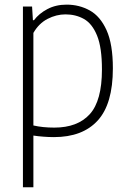

<svg xmlns="http://www.w3.org/2000/svg" viewBox="-20 -568 542 808"><path d="M76.5 220V-540.5H115L118.5 -483H123Q144 -511 179.5 -529.8Q215 -548.5 260.5 -548.5Q313.5 -548.5 357.8 -524Q402 -499.5 428.5 -440.8Q455 -382 455 -280.5Q455 -130.5 391.2 -60.8Q327.5 9 207 9Q185.5 9 162.8 7.2Q140 5.5 120.5 2.5V220ZM208.5 -31Q306.5 -31 357.8 -87.5Q409 -144 409 -275.5Q409 -368 388.5 -418.2Q368 -468.5 333.5 -488Q299 -507.5 255.5 -507.5Q217 -507.5 180.2 -488.5Q143.5 -469.5 120.5 -429.5V-40Q159.5 -31 208.5 -31Z"/></svg>

Font: Encode Sans SemiCondensed SemiCondensed ExtraLight
Style: Regular
Weight: 200
Width: 4
Designer: Multiple Designers
Foundry: Impallari Type
Version: Version 3.000; ttfautohint (v1.8.3) -l 8 -r 50 -G 200 -x 14 